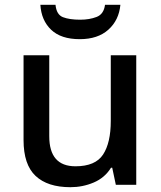

<svg xmlns="http://www.w3.org/2000/svg" viewBox="-20 -769 670 799"><path d="M547 -539V0H462L447 -71H442Q416 -29 370 -9.5Q324 10 273 10Q178 10 128 -37Q78 -84 78 -186V-539H185V-202Q185 -77 294 -77Q377 -77 409 -126Q441 -175 441 -266V-539ZM481 -749Q475 -685 431 -645.5Q387 -606 312 -606Q234 -606 193 -645Q152 -684 148 -749H211Q215 -708 242 -697.5Q269 -687 314 -687Q352 -687 382 -698.5Q412 -710 417 -749Z"/></svg>

Font: Noto Sans Ol Chiki Medium
Style: Regular
Weight: 500
Designer: Monotype Design Team, Lewis McGuffie
Foundry: Monotype Imaging Inc.
Version: Version 2.003; ttfautohint (v1.8.4.7-5d5b)